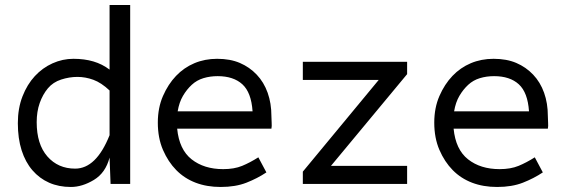

<svg xmlns="http://www.w3.org/2000/svg" viewBox="-20 -732 2240 764"><path d="M420 0 416 -105Q400 -44 353.5 -16Q307 12 262 12Q214 12 175.5 -5Q137 -22 109 -54.5Q81 -87 66 -134Q51 -181 51 -242Q51 -301 69.5 -348.5Q88 -396 118.5 -429Q149 -462 189 -480Q229 -498 272 -498Q316 -498 351.5 -487.5Q387 -477 416 -455V-712H498V0ZM416 -372Q383 -403 351.5 -414.5Q320 -426 288 -426Q256 -426 223.5 -415.5Q191 -405 170.5 -380.5Q150 -356 138 -322Q126 -288 126 -246Q126 -158 168.5 -109.5Q211 -61 279 -61Q363 -61 416 -194Z M685 -220Q693 -137 742.5 -98Q792 -59 868 -59Q912 -59 943.5 -72Q975 -85 1008 -106L1040 -46Q1004 -22 960.5 -5Q917 12 858 12Q803 12 758.5 -5Q714 -22 681.5 -55Q649 -88 628.5 -135.5Q608 -183 608 -244Q608 -303 628.5 -350Q649 -397 680.5 -430Q712 -463 753.5 -480.5Q795 -498 844 -498Q896 -498 934.5 -481.5Q973 -465 1001.5 -435Q1030 -405 1045 -363Q1060 -321 1060 -270Q1060 -256 1061 -243Q1062 -230 1060 -220ZM985 -289Q980 -364 944.5 -396.5Q909 -429 846 -429Q816 -429 789.5 -421Q763 -413 743 -394.5Q723 -376 708 -350.5Q693 -325 687 -289Z M1185 0V-49L1487 -414H1185V-486H1600V-437L1297 -72H1600V0Z M1785 -220Q1793 -137 1842.5 -98Q1892 -59 1968 -59Q2012 -59 2043.5 -72Q2075 -85 2108 -106L2140 -46Q2104 -22 2060.5 -5Q2017 12 1958 12Q1903 12 1858.5 -5Q1814 -22 1781.5 -55Q1749 -88 1728.5 -135.5Q1708 -183 1708 -244Q1708 -303 1728.5 -350Q1749 -397 1780.5 -430Q1812 -463 1853.5 -480.5Q1895 -498 1944 -498Q1996 -498 2034.5 -481.5Q2073 -465 2101.5 -435Q2130 -405 2145 -363Q2160 -321 2160 -270Q2160 -256 2161 -243Q2162 -230 2160 -220ZM2085 -289Q2080 -364 2044.5 -396.5Q2009 -429 1946 -429Q1916 -429 1889.5 -421Q1863 -413 1843 -394.5Q1823 -376 1808 -350.5Q1793 -325 1787 -289Z"/></svg>

Font: Codetta
Style: Regular
Weight: 400
Italic angle: -11°
Designer: Ulrich Proeller
Foundry: PROSA GmbH
Version: Version 2.00;September 29, 2018;FontCreator 11.5.0.2427 64-b